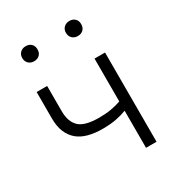

<svg xmlns="http://www.w3.org/2000/svg" viewBox="-155 -715 735 807"><g transform="rotate(-30 213.0 -311.5)"><path d="M317 -180Q297 -172 268 -166Q239 -160 200 -160Q162 -160 131.5 -168Q101 -176 80 -193.5Q59 -211 47.5 -238.5Q36 -266 36 -306V-433H87V-310Q87 -260 113.5 -234Q140 -208 211 -208Q243 -208 268.5 -212.5Q294 -217 317 -225V-433H368V0H317ZM92 -550Q76 -550 65.5 -560Q55 -570 55 -587Q55 -603 65.5 -613Q76 -623 92 -623Q109 -623 119 -613Q129 -603 129 -587Q129 -570 119 -560Q109 -550 92 -550ZM304 -550Q288 -550 277.5 -560Q267 -570 267 -587Q267 -603 277.5 -613Q288 -623 304 -623Q321 -623 331 -613Q341 -603 341 -587Q341 -570 331 -560Q321 -550 304 -550Z"/></g></svg>

Font: Tilda Sans Light
Style: Regular
Weight: 300
Designer: ParaType Ltd
Foundry: ParaType Ltd
Version: Version 1.009